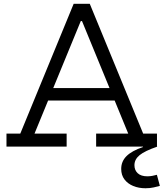

<svg xmlns="http://www.w3.org/2000/svg" viewBox="-20 -772 862 1011"><path d="M613.6 -308.4V-242.6H209.4V-308.4ZM733.9 -68.4H806.6V0H486.2V-68.4H655.3L398.7 -692.8L445.2 -661H372.2L418.4 -692.8L161.7 -68.4H330.9V0H14.1V-68.4H86.8L367.9 -752H452.7ZM806.1 148.4 821.8 206.7Q809.3 210.2 789.6 214.8Q769.9 219.3 746.3 219.3Q711 219.3 681.9 207.5Q652.8 195.6 635.5 172.9Q618.2 150.1 618.2 117.5Q618.2 77.9 646.2 50Q674.3 22 732.8 2.3V-25.9L808.5 0Q742.5 22.6 715.2 44.9Q687.9 67.3 687.9 97.9Q687.9 124.2 705.3 140.3Q722.7 156.4 755.8 156.4Q769.6 156.4 782.5 153.9Q795.4 151.4 806.1 148.4Z"/></svg>

Font: Hepta Slab ExtraLight
Style: Regular
Weight: 200
Designer: Michael LaGattuta
Foundry: Michael LaGattuta
Version: Version 1.100